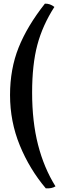

<svg xmlns="http://www.w3.org/2000/svg" viewBox="-20 -761 365 1052"><path d="M156 -254Q156 -94 188.5 32.5Q221 159 284 260Q264 273 231 271Q142 166 88.5 35.5Q35 -95 35 -240Q35 -383 82 -500.5Q129 -618 226 -741Q254 -742 278 -723Q213 -622 184.5 -514.5Q156 -407 156 -254Z"/></svg>

Font: Vollkorn SC
Style: Bold
Weight: 700
Designer: Friedrich Althausen
Foundry: Friedrich Althausen
Version: Version 4.015